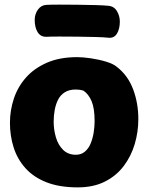

<svg xmlns="http://www.w3.org/2000/svg" viewBox="-20 -802 638 830"><path d="M314 -555Q338 -555 372.5 -550Q407 -545 438.5 -535.5Q470 -526 485 -513Q533 -476 555.5 -416Q578 -356 578 -287Q578 -232 562.5 -179.5Q547 -127 515 -84.5Q483 -42 433.5 -17Q384 8 316 8Q237 8 181 -14Q125 -36 90 -75Q55 -114 39 -164.5Q23 -215 23 -271Q23 -325 40 -376Q57 -427 92.5 -467Q128 -507 183 -531Q238 -555 314 -555ZM212 -276Q212 -242 221.5 -209Q231 -176 252.5 -154.5Q274 -133 308 -133Q331 -133 347 -146.5Q363 -160 372 -182Q381 -204 385 -229.5Q389 -255 389 -278Q389 -334 376 -364.5Q363 -395 341 -410Q331 -413 323.5 -414Q316 -415 307 -415Q279 -415 260 -403Q241 -391 231 -371Q221 -351 216.5 -326.5Q212 -302 212 -276ZM181 -643Q156 -642 143 -662.5Q130 -683 130 -716Q130 -741 144 -760.5Q158 -780 181 -781Q199 -782 235.5 -782Q272 -782 314.5 -781.5Q357 -781 393.5 -780Q430 -779 448 -777Q473 -775 485.5 -754Q498 -733 498 -709Q498 -677 485.5 -656.5Q473 -636 448 -639Q430 -641 393.5 -642Q357 -643 314.5 -643.5Q272 -644 235.5 -644Q199 -644 181 -643Z"/></svg>

Font: Playpen Sans ExtraBold
Style: Regular
Weight: 800
Designer: Laura Meseguer, Veronika Burian, José Scaglione
Foundry: TypeTogether
Version: Version 1.001